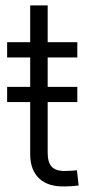

<svg xmlns="http://www.w3.org/2000/svg" viewBox="-20 -685 331 708"><path d="M265.1 -364.7V-308.6H6.3V-364.7ZM265.1 -529.3V-473.1H6.3V-529.3ZM91.3 -665H155.8V-121.6Q155.8 -85.4 171.6 -69.3Q187.5 -53.2 223.1 -54.7Q231.9 -54.7 243.2 -55.4Q254.4 -56.2 263.7 -57.1L270 -1Q258.8 0.5 245.6 1.5Q232.4 2.4 220.2 2.4Q157.7 4.4 124.5 -26.9Q91.3 -58.1 91.3 -116.7Z"/></svg>

Font: Inter 24pt Light
Style: Regular
Weight: 300
Designer: Rasmus Andersson
Foundry: rsms
Version: Version 4.001;git-66647c0bb